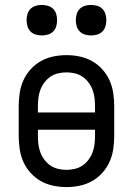

<svg xmlns="http://www.w3.org/2000/svg" viewBox="-20 -752 540 780"><path d="M250 8Q223 8 196.5 2.5Q170 -3 146.5 -16Q123 -29 104.5 -49.5Q86 -70 75 -94.5Q64 -119 60 -146Q56 -173 56 -200V-320Q56 -347 60 -374Q64 -401 75 -425.5Q86 -450 104.5 -470.5Q123 -491 146.5 -504Q170 -517 196.5 -522.5Q223 -528 250 -528Q277 -528 303.5 -522.5Q330 -517 353.5 -504Q377 -491 395.5 -470.5Q414 -450 425 -425.5Q436 -401 440 -374Q444 -347 444 -320V-200Q444 -173 440 -146Q436 -119 425 -94.5Q414 -70 395.5 -49.5Q377 -29 353.5 -16Q330 -3 303.5 2.5Q277 8 250 8ZM134 -295H366V-320Q366 -337 364 -354Q362 -371 356 -387Q350 -403 339.5 -417Q329 -431 315 -440.5Q301 -450 284 -454Q267 -458 250 -458Q233 -458 216 -454Q199 -450 185 -440.5Q171 -431 160.5 -417Q150 -403 144 -387Q138 -371 136 -354Q134 -337 134 -320ZM250 -62Q267 -62 284 -66Q301 -70 315 -79.5Q329 -89 339.5 -103Q350 -117 356 -133Q362 -149 364 -166Q366 -183 366 -200V-225H134V-200Q134 -183 136 -166Q138 -149 144 -133Q150 -117 160.5 -103Q171 -89 185 -79.5Q199 -70 216 -66Q233 -62 250 -62ZM350 -608Q338 -608 325.5 -611.5Q313 -615 304 -624Q295 -633 291.5 -645.5Q288 -658 288 -670Q288 -682 291.5 -694.5Q295 -707 304 -716Q313 -725 325.5 -728.5Q338 -732 350 -732Q362 -732 374.5 -728.5Q387 -725 396 -716Q405 -707 408.5 -694.5Q412 -682 412 -670Q412 -658 408.5 -645.5Q405 -633 396 -624Q387 -615 374.5 -611.5Q362 -608 350 -608ZM150 -608Q138 -608 125.5 -611.5Q113 -615 104 -624Q95 -633 91.5 -645.5Q88 -658 88 -670Q88 -682 91.5 -694.5Q95 -707 104 -716Q113 -725 125.5 -728.5Q138 -732 150 -732Q162 -732 174.5 -728.5Q187 -725 196 -716Q205 -707 208.5 -694.5Q212 -682 212 -670Q212 -658 208.5 -645.5Q205 -633 196 -624Q187 -615 174.5 -611.5Q162 -608 150 -608Z"/></svg>

Font: Iosevka
Style: Regular
Weight: 400
Monospace: yes
Designer: Belleve Invis
Foundry: Belleve Invis
Version: Version 33.2.3; ttfautohint (v1.8.4)